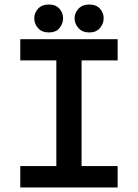

<svg xmlns="http://www.w3.org/2000/svg" viewBox="-20 -832 612 852"><path d="M376 -812Q407 -812 423.5 -793.5Q440 -775 440 -751Q440 -727 423.5 -707.5Q407 -688 376 -688Q346 -688 328.5 -707Q311 -726 311 -751Q311 -775 328.5 -793.5Q346 -812 376 -812ZM197 -812Q227 -812 243.5 -793.5Q260 -775 260 -751Q260 -727 244 -707.5Q228 -688 197 -688Q166 -688 149 -707Q132 -726 132 -751Q132 -775 149 -793.5Q166 -812 197 -812ZM230 -95V-564H70V-658H502V-564H342V-95H502V0H70V-95Z"/></svg>

Font: Codetta
Style: Bold
Weight: 700
Designer: Ulrich Proeller
Foundry: PROSA GmbH
Version: Version 2.00;September 29, 2018;FontCreator 11.5.0.2427 64-b